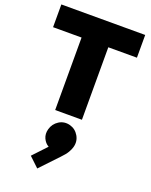

<svg xmlns="http://www.w3.org/2000/svg" viewBox="-201 -816 1061 1349"><g transform="rotate(20 329.5 -141.5)"><path d="M229 0V-542H16V-712H643V-542H429V0ZM178 360 274 258Q247 243 233 212Q219 181 229 144Q241 100 279 76Q317 52 363 64Q406 76 429 115.5Q452 155 439 201Q434 219 421 241.5Q408 264 376 297L251 429Z"/></g></svg>

Font: Outfit Black
Style: Regular
Weight: 900
Designer: Rodrigo Fuenzalida
Foundry: fragTYPE
Version: Version 1.100; ttfautohint (v1.8.4.7-5d5b)